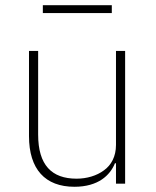

<svg xmlns="http://www.w3.org/2000/svg" viewBox="-20 -703 599 735"><path d="M424 -78H420C411 -55 394 -32 370 -16C345 1 310 12 265 12C153 12 91 -55 91 -182V-508H126V-188C126 -71 178 -19 273 -19C312 -19 350 -30 378 -51C406 -71 424 -104 424 -148V-508H459V0H424ZM144 -683H408V-653H144Z"/></svg>

Font: Plexus Sans ExtraLight
Style: Regular
Weight: 250
Version: Version 2.001;PS 002.001;hotconv 1.0.70;makeotf.lib2.5.58329